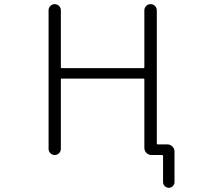

<svg xmlns="http://www.w3.org/2000/svg" viewBox="-20 -774 1040 932"><path d="M275.4 -724.6V-447.3Q275.4 -443.4 280.3 -443.4H676.8Q680.7 -443.4 680.7 -447.3V-723.6Q680.7 -736.3 689.5 -745.1Q698.2 -753.9 710.9 -753.9Q723.6 -753.9 732.4 -745.1Q741.2 -736.3 741.2 -723.6V-78.1Q741.2 -73.2 745.1 -73.2H792Q806.6 -73.2 816.9 -63Q827.1 -52.7 827.1 -39.1V109.4Q827.1 121.1 818.8 129.4Q810.5 137.7 799.3 137.7Q788.1 137.7 779.8 129.4Q771.5 121.1 771.5 109.4V-17.6Q771.5 -21.5 766.6 -21.5H736.3H715.8Q701.2 -21.5 690.9 -31.7Q680.7 -42 680.7 -56.6V-388.7Q680.7 -392.6 676.8 -392.6H280.3Q275.4 -392.6 275.4 -388.7V-50.8Q275.4 -39.1 266.6 -30.3Q257.8 -21.5 245.6 -21.5Q233.4 -21.5 224.6 -30.3Q215.8 -39.1 215.8 -50.8V-724.6Q215.8 -736.3 224.6 -745.1Q233.4 -753.9 245.6 -753.9Q257.8 -753.9 266.6 -745.1Q275.4 -736.3 275.4 -724.6Z"/></svg>

Font: Rounded-L Mgen+ 1m light
Style: Regular
Weight: 200
Designer: [Source Han Sans]
Ryoko NISHIZUKA  (kana & ideographs); Paul D. Hunt (Latin, Greek & Cyrillic); Wenlong ZHANG  (bopomofo
Version: Version 1.059.20150602